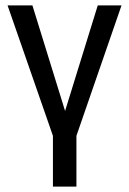

<svg xmlns="http://www.w3.org/2000/svg" viewBox="-20 -511 478 711"><path d="M176 180V-8L8 -491H100L230 -71H212L342 -491H430L263 -8V180Z"/></svg>

Font: Nunito Sans 10pt Condensed Medium
Style: Regular
Weight: 500
Width: 3
Designer: Vernon Adams
Foundry: Vernon Adams
Version: Version 3.101;gftools[0.9.27]